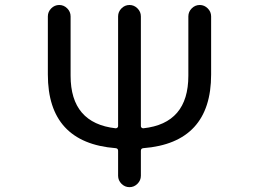

<svg xmlns="http://www.w3.org/2000/svg" viewBox="-20 -775 1040 774"><path d="M547.9 -266.6Q547.9 -262.7 550.8 -260.3Q553.7 -257.8 557.6 -257.8Q739.3 -277.3 739.3 -469.7V-709Q739.3 -727.5 752.9 -741.2Q766.6 -754.9 785.2 -754.9Q803.7 -754.9 817.4 -741.2Q831.1 -727.5 831.1 -709V-474.6Q831.1 -199.2 557.6 -177.7Q547.9 -176.8 547.9 -167V-66.4Q547.9 -47.9 534.2 -34.2Q520.5 -20.5 502 -20.5Q483.4 -20.5 469.7 -34.2Q456.1 -47.9 456.1 -66.4V-167Q456.1 -176.8 446.3 -177.7Q172.9 -199.2 172.9 -474.6V-709Q172.9 -727.5 186.5 -741.2Q200.2 -754.9 218.8 -754.9Q237.3 -754.9 251 -741.2Q264.6 -727.5 264.6 -709V-469.7Q264.6 -278.3 446.3 -257.8Q450.2 -257.8 453.1 -260.3Q456.1 -262.7 456.1 -266.6V-709Q456.1 -727.5 469.7 -741.2Q483.4 -754.9 502 -754.9Q520.5 -754.9 534.2 -741.2Q547.9 -727.5 547.9 -709Z"/></svg>

Font: Rounded-X Mgen+ 1m regular
Style: Regular
Weight: 400
Designer: [Source Han Sans]
Ryoko NISHIZUKA  (kana & ideographs); Paul D. Hunt (Latin, Greek & Cyrillic); Wenlong ZHANG  (bopomofo
Version: Version 1.059.20150602